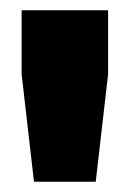

<svg xmlns="http://www.w3.org/2000/svg" viewBox="-20 -720 252 373"><path d="M46 -367H166L190 -576V-700H22V-576Z"/></svg>

Font: Fixel Text Black
Style: Regular
Weight: 900
Width: 4
Designer: AlfaBravo + MacPaw
Foundry: Kyrylo Tkachov, Marchela Mozhyna, Serhii Makarenko, Maria Weinstein, Zakhar Kryvoshyya
Version: Version 1.211